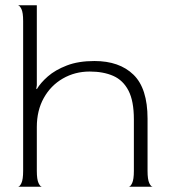

<svg xmlns="http://www.w3.org/2000/svg" viewBox="-20 -710 643 730"><path d="M48 0Q55 0 61.5 -14Q68 -28 68 -60V-630Q68 -662 61.5 -675.5Q55 -689 48 -690H120V-386L118 -373L120 -371Q134 -395 162 -419.5Q190 -444 234 -461Q278 -478 339 -478Q434 -478 487.5 -426Q541 -374 541 -259V-60Q541 -28 547.5 -14Q554 0 561 0H469Q476 0 482.5 -14Q489 -28 489 -60V-256Q489 -326 468.5 -365.5Q448 -405 410.5 -421.5Q373 -438 321 -438Q265 -438 219 -411.5Q173 -385 146.5 -337.5Q120 -290 120 -227V-60Q120 -28 126.5 -14Q133 0 140 0Z"/></svg>

Font: Red Rose Light
Style: Regular
Weight: 300
Designer: Jaikishan Patel
Version: Version 1.001; ttfautohint (v1.8.3)